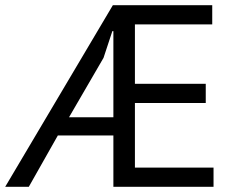

<svg xmlns="http://www.w3.org/2000/svg" viewBox="-42 -720 908 740"><path d="M391 -600 357 -497 224 -268H395V-600ZM395 -198H181L69 0H-22L393 -700H776V-626H478V-397H751V-323H478V-74H781V0H395Z"/></svg>

Font: PT Sans
Style: Regular
Weight: 400
Version: Version 2.003W OFL; ttfautohint (v1.6)